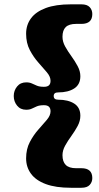

<svg xmlns="http://www.w3.org/2000/svg" viewBox="-20 -760 469 908"><path d="M234 -306Q234 -288.5 255 -288.5Q302.5 -288.5 331.2 -270Q360 -251.5 360 -212.5Q360 -188 347.2 -164.2Q334.5 -140.5 317.8 -117.5Q301 -94.5 288.2 -71.5Q275.5 -48.5 275.5 -26Q275.5 4.5 291 20Q306.5 35.5 340 35.5H365Q416.5 35.5 416.5 82Q416.5 101 404.2 114.5Q392 128 365 128H315Q243.5 128 196.5 110.5Q149.5 93 126.5 61.5Q103.5 30 103.5 -11Q103.5 -55 121 -88.2Q138.5 -121.5 161.2 -147Q184 -172.5 201.5 -193.2Q219 -214 219 -233.5Q219 -248 211.5 -255.2Q204 -262.5 188 -262.5Q167 -262.5 154.5 -257.2Q142 -252 131 -246.5Q120 -241 104 -241Q76.5 -241 60.8 -260.5Q45 -280 45 -306Q45 -331.5 60.8 -351Q76.5 -370.5 104 -370.5Q120 -370.5 131 -365.2Q142 -360 154.5 -354.8Q167 -349.5 188 -349.5Q204 -349.5 211.5 -356.5Q219 -363.5 219 -378Q219 -397.5 201.5 -418.2Q184 -439 161.2 -464.5Q138.5 -490 121 -523.2Q103.5 -556.5 103.5 -600.5Q103.5 -642 126.5 -673.2Q149.5 -704.5 196.5 -722Q243.5 -739.5 315 -739.5H365Q392 -739.5 404.2 -726.2Q416.5 -713 416.5 -693.5Q416.5 -647 365 -647H340Q306.5 -647 291 -632Q275.5 -617 275.5 -586Q275.5 -563 288.2 -540Q301 -517 317.8 -494Q334.5 -471 347.2 -447.2Q360 -423.5 360 -399.5Q360 -360.5 331.2 -341.8Q302.5 -323 255 -323Q234 -323 234 -306Z"/></svg>

Font: Fraunces SuperSoft Wonky
Style: Regular
Weight: 900
Version: Version 1.000;[b76b70a41]